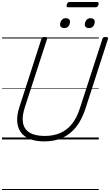

<svg xmlns="http://www.w3.org/2000/svg" viewBox="-20 -1381 1090 1901"><path d="M419 19Q332 19 273 -5.5Q214 -30 183.5 -75Q153 -120 150 -183Q147 -246 172 -321L390 -996Q393 -1006 400 -1010.5Q407 -1015 423 -1015Q437 -1015 443.5 -1010.5Q450 -1006 446 -995L225 -316Q197 -229 207.5 -166Q218 -103 271.5 -69Q325 -35 423 -35Q511 -35 578.5 -65Q646 -95 694 -156Q742 -217 771 -309L994 -996Q997 -1006 1003.5 -1010.5Q1010 -1015 1026 -1015Q1055 -1015 1049 -995L826 -305Q791 -197 734.5 -125Q678 -53 599.5 -17Q521 19 419 19ZM615 -1103Q598 -1103 586.5 -1111.5Q575 -1120 575 -1138Q575 -1162 590 -1181.5Q605 -1201 633 -1201Q650 -1201 661.5 -1192Q673 -1183 673 -1165Q673 -1141 658.5 -1122Q644 -1103 615 -1103ZM861 -1103Q843 -1103 831.5 -1111.5Q820 -1120 820 -1138Q820 -1162 835 -1181.5Q850 -1201 878 -1201Q895 -1201 906.5 -1192Q918 -1183 918 -1165Q918 -1141 903.5 -1122Q889 -1103 861 -1103ZM654 -1309Q643 -1309 640 -1315.5Q637 -1322 641 -1334Q644 -1348 650.5 -1354.5Q657 -1361 668 -1361H941Q953 -1361 955.5 -1354Q958 -1347 955 -1334Q951 -1322 944.5 -1315.5Q938 -1309 927 -1309ZM0 490H958V500H0ZM0 -20H958V0H0ZM0 -505H958V-500H0ZM0 -1010H958V-1000H0Z"/></svg>

Font: Playwrite US Trad Guides
Style: Regular
Weight: 400
Designer: Veronika Burian, José Scaglione
Foundry: TypeTogether
Version: Version 1.003